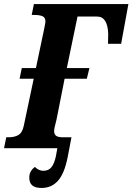

<svg xmlns="http://www.w3.org/2000/svg" viewBox="-40 -734 656 951"><path d="M105 145Q105 128 113 114.5Q121 101 133 93Q152 112 175 112Q200 112 214.5 94.5Q229 77 237 39L244 0H-20L-9 -54H3Q32 -54 51.5 -65.5Q71 -77 78 -112L127 -344H57L68 -397H138L179 -592Q180 -599 182.5 -610.5Q185 -622 185 -628Q185 -647 171 -653.5Q157 -660 128 -660H117L128 -714H596L560 -517H495Q496 -533 496 -566Q493 -652 441 -652H344L291 -397H403L390 -344H280L240 -142L235 -122Q228 -95 228 -86Q228 -68 238.5 -61Q249 -54 271 -54H314L295 45Q279 126 247 161.5Q215 197 166 197Q135 197 120 184.5Q105 172 105 145Z"/></svg>

Font: Noto Serif CondExtraBold
Style: Italic
Weight: 800
Width: 3
Italic angle: -12°
Designer: Monotype Design Team
Foundry: Monotype Imaging Inc.
Version: Version 1.001